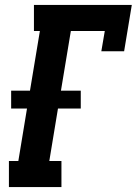

<svg xmlns="http://www.w3.org/2000/svg" viewBox="-20 -755 552 775"><path d="M16 0V-105H54L89 -317H25V-389H101L141 -630H117V-735H512L481 -548H389L403 -630H266L226 -389H306V-317H214L179 -105H228V0Z"/></svg>

Font: Iosevka Slab Extrabold Oblique
Style: Regular
Weight: 800
Italic angle: -9°
Monospace: yes
Designer: Belleve Invis
Foundry: Belleve Invis
Version: Version 11.1.1; ttfautohint (v1.8.3)